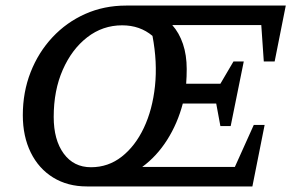

<svg xmlns="http://www.w3.org/2000/svg" viewBox="-20 -670 1058 690"><path d="M292 0Q223 0 171 -32Q119 -64 90.5 -122Q62 -180 62 -256Q62 -339 90 -410.5Q118 -482 168.5 -536Q219 -590 286.5 -620Q354 -650 433 -650H1007L967 -449H928L919 -580H599Q624 -552 637.5 -512Q651 -472 651 -422Q651 -395 649 -369H772L819 -449H856L809 -217H772L757 -298H637Q618 -226 580.5 -167Q543 -108 491 -70H824L892 -221H931L887 0ZM307 -69Q369 -69 417.5 -107Q466 -145 497 -210.5Q528 -276 537 -361Q546 -446 528 -541Q483 -579 419 -579Q349 -579 293.5 -536Q238 -493 205.5 -419Q173 -345 173 -250Q173 -167 209 -118Q245 -69 307 -69Z"/></svg>

Font: Piazzolla SC Medium
Style: Italic
Weight: 500
Italic angle: -11.3°
Designer: Juan Pablo del Peral
Foundry: Huerta Tipografica
Version: Version 1.330